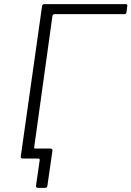

<svg xmlns="http://www.w3.org/2000/svg" viewBox="-20 -762 632 923"><path d="M163 141Q152 141 153 131L171 7Q171 0 164 0H110L143 -56Q143 -48 149 -48H223Q233 -48 232 -37L208 130Q207 136 204.5 138.5Q202 141 197 141ZM182 -731Q183 -742 193 -742H585Q593 -742 592 -734L588 -703Q587 -694 578 -694H244Q234 -694 232 -685L138 -8Q137 0 128 0H89Q84 0 81.5 -2.5Q79 -5 80 -11Z"/></svg>

Font: Libre Franklin ExtraLight
Style: Italic
Weight: 250
Italic angle: -8°
Designer: Pablo Impallari, Rodrigo Fuenzalida, Nhung Nguyen
Foundry: Impallari Type
Version: Version 3.000